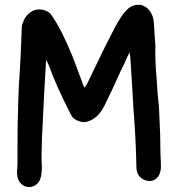

<svg xmlns="http://www.w3.org/2000/svg" viewBox="-20 -758 733 791"><path d="M182 -487Q181 -488 170 -512Q166 -442 162 -374Q158 -283 153 -191Q150 -108 152 -82Q154 -50 147 -24Q136 10 100 13Q67 11 54 -21Q48 -40 51 -65Q52 -75 52 -80Q52 -149 52 -154Q52 -243 55 -333Q56 -388 62 -474Q66 -537 68 -601Q70 -649 70 -652Q70 -655 76 -669Q84 -692 104 -706.5Q124 -721 145 -719Q178 -717 194 -693Q235 -634 281 -520Q290 -496 327 -397Q334 -403 343 -420Q284 -300 409 -558Q439 -617 452 -642.5Q465 -668 485 -697Q507 -728 530 -735Q565 -746 590 -721Q610 -701 614 -666Q616 -620 620 -575Q620 -568 620 -561Q619 -502 625 -438Q628 -377 635 -315Q636 -293 637 -270Q641 -203 641 -125Q643 -96 643 -66Q641 -38 625 -23Q607 -8 583 -14Q543 -26 542 -68Q541 -126 538 -185Q535 -246 530 -307Q527 -350 525 -393Q522 -449 518 -505Q517 -526 514 -543Q507 -527 506 -527Q496 -502 477 -465Q445 -393 410 -322Q382 -267 336 -256Q321 -252 300.5 -260.5Q280 -269 272 -286Q209 -409 182 -487Z"/></svg>

Font: LXGW WenKai & Jojoba
Style: Regular
Weight: 400
Designer: LXGW / Fontworks Inc.
Foundry: LXGW / Fontworks Inc.
Version: Version 1.501;January 22, 2025;FontCreator 15.0.0.2927 64-bi